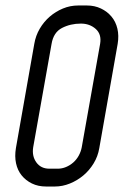

<svg xmlns="http://www.w3.org/2000/svg" viewBox="-20 -671 478 700"><path d="M191 -56Q206 -56 220.5 -62Q235 -68 247 -78.5Q259 -89 267 -103.5Q275 -118 278 -134L345 -511Q351 -546 329 -565.5Q307 -585 275 -585Q237 -585 206 -569Q175 -553 168 -511L101 -134Q96 -102 112.5 -79Q129 -56 160 -56ZM342 -131Q337 -101 321.5 -75.5Q306 -50 284 -31.5Q262 -13 235 -2Q208 9 180 9H148Q119 9 96.5 -2Q74 -13 59 -31.5Q44 -50 38.5 -75.5Q33 -101 38 -131L105 -511Q110 -541 125 -566.5Q140 -592 161.5 -610.5Q183 -629 209.5 -640Q236 -651 265 -651H297Q325 -651 348 -640Q371 -629 386.5 -610.5Q402 -592 408 -566.5Q414 -541 409 -511Z"/></svg>

Font: Marvel
Style: Bold Italic
Weight: 700
Italic angle: -12°
Designer: Carolina Trebol
Foundry: Carolina Trebol
Version: Version 1.001